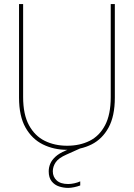

<svg xmlns="http://www.w3.org/2000/svg" viewBox="-20 -720 654 938"><path d="M309 12Q243 12 189.5 -14.5Q136 -41 104.5 -97Q73 -153 73 -243V-700H93V-246Q93 -161 121.5 -108.5Q150 -56 198.5 -32Q247 -8 308 -8Q370 -8 418 -32Q466 -56 493.5 -108.5Q521 -161 521 -246V-700H541V-243Q541 -153 510.5 -97Q480 -41 427.5 -14.5Q375 12 309 12ZM313 198Q291 198 269 191Q247 184 232.5 166Q218 148 218 117Q218 98 225.5 80Q233 62 251 45.5Q269 29 300 16L361 -11L372 5L305 35Q266 52 252 73Q238 94 238 117Q238 144 257 161.5Q276 179 313 179Q327 179 343 175.5Q359 172 372 166V186Q359 191 342.5 194.5Q326 198 313 198Z"/></svg>

Font: DM Sans 9pt Thin
Style: Regular
Weight: 250
Version: Version 4.004;gftools[0.9.30]